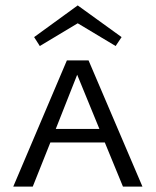

<svg xmlns="http://www.w3.org/2000/svg" viewBox="-20 -689 575 709"><path d="M127 -519 106 -552 267 -669 429 -552 407 -519 267 -603ZM367 -163H166L101 0H29L227 -466H307L506 0H434ZM347 -213 265 -413 186 -213Z"/></svg>

Font: Ysabeau SC
Style: Regular
Weight: 400
Designer: Christian Thalmann (Catharsis Fonts)
Version: Version 0.003